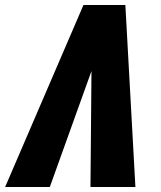

<svg xmlns="http://www.w3.org/2000/svg" viewBox="-22 -745 642 765"><path d="M477.5 -725 517.5 0H338.5L342.5 -462L176.5 0H-1.5L310.5 -725Z"/></svg>

Font: JuliaMono Black
Style: Italic
Weight: 900
Italic angle: -9°
Monospace: yes
Designer: cormullion
Foundry: corm
Version: Version 0.057; ttfautohint (v1.8.4)